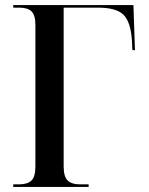

<svg xmlns="http://www.w3.org/2000/svg" viewBox="-20 -734 586 754"><path d="M32 0V-10H54Q88 -10 103.5 -25Q119 -40 119 -79V-636Q119 -675 103.5 -689.5Q88 -704 56 -704H32V-714H504L510 -537H500L498 -576Q493 -649 464.5 -676.5Q436 -704 365 -704H230V-80Q230 -41 245.5 -25.5Q261 -10 295 -10H328V0Z"/></svg>

Font: Noto Serif Display SemiCondensed Medium
Style: Regular
Weight: 500
Width: 4
Designer: Monotype Design Team
Foundry: Monotype Imaging Inc.
Version: Version 2.009